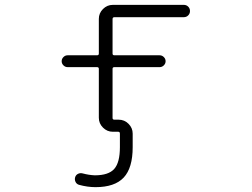

<svg xmlns="http://www.w3.org/2000/svg" viewBox="-20 -565 1040 792"><path d="M474.6 42V-13.7Q474.6 -21.5 467.8 -21.5H445.3Q421.9 -21.5 404.8 -38.6Q387.7 -55.7 387.7 -79.1V-281.2Q387.7 -288.1 379.9 -288.1H258.8Q249 -288.1 241.7 -295.4Q234.4 -302.7 234.4 -312.5Q234.4 -322.3 241.7 -329.6Q249 -336.9 258.8 -336.9H379.9Q387.7 -336.9 387.7 -343.8V-487.3Q387.7 -510.7 404.8 -527.8Q421.9 -544.9 445.3 -544.9H738.3Q749 -544.9 756.3 -537.6Q763.7 -530.3 763.7 -519.5Q763.7 -508.8 756.3 -501.5Q749 -494.1 738.3 -494.1H452.1Q444.3 -494.1 444.3 -486.3V-343.8Q444.3 -336.9 452.1 -336.9H638.7Q648.4 -336.9 655.8 -329.6Q663.1 -322.3 663.1 -312.5Q663.1 -302.7 655.8 -295.4Q648.4 -288.1 638.7 -288.1H452.1Q444.3 -288.1 444.3 -281.2V-78.1Q444.3 -71.3 452.1 -71.3H469.7Q493.2 -71.3 510.3 -54.2Q527.3 -37.1 527.3 -13.7V42Q527.3 127.9 490.2 167.5Q453.1 207 374 207Q340.8 207 305.7 197.3Q295.9 194.3 291.5 185.1Q287.1 175.8 290 166Q293 156.2 302.2 151.9Q311.5 147.5 321.3 150.4Q346.7 157.2 371.1 158.2Q427.7 158.2 451.2 131.8Q474.6 105.5 474.6 42Z"/></svg>

Font: Rounded Mgen+ 2m light
Style: Regular
Weight: 200
Designer: [Source Han Sans]
Ryoko NISHIZUKA  (kana & ideographs); Paul D. Hunt (Latin, Greek & Cyrillic); Wenlong ZHANG  (bopomofo
Version: Version 1.059.20150602